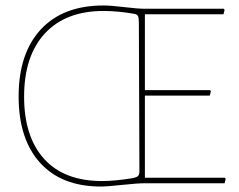

<svg xmlns="http://www.w3.org/2000/svg" viewBox="-20 -669 873 701"><path d="M358 -649Q385 -649 434 -643Q483 -637 511 -637H797L800 -633L796 -617H509V-340H747L750 -336L746 -320H509V-20H801L804 -16L800 0H511Q482 0 427 6Q372 12 348 12Q205 12 126.5 -74.5Q48 -161 48 -317Q48 -474 129 -561.5Q210 -649 358 -649ZM358 -629Q220 -629 144 -547Q68 -465 68 -316Q68 -170 141 -89Q214 -8 353 -8Q398 -8 461 -18Q478 -21 483.5 -26Q489 -31 489 -43L487 -586Q487 -604 484 -610Q481 -616 473 -618Q411 -629 358 -629Z"/></svg>

Font: Alegreya Sans SC Thin
Style: Regular
Weight: 100
Designer: Juan Pablo del Peral
Foundry: Huerta Tipografica
Version: Version 2.007